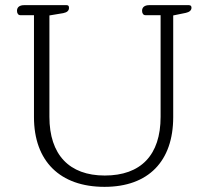

<svg xmlns="http://www.w3.org/2000/svg" viewBox="-20 -715 809 746"><path d="M386 11C557 11 653 -89 653 -260V-655L702 -665C716 -668 724 -675 724 -685C724 -690 722 -695 714 -695H560C542 -695 532 -687 532 -673C532 -663 537 -656 545 -656H604V-261C604 -112 527 -33 387 -33C249 -33 172 -114 172 -261V-655L226 -664C241 -667 248 -674 248 -684C248 -690 247 -695 239 -695H74C56 -695 46 -687 46 -673C46 -663 51 -656 59 -656H112V-260C112 -89 213 11 386 11Z"/></svg>

Font: Maitree Light
Style: Regular
Weight: 300
Designer: CadsonDemak Team
Foundry: CadsonDemak
Version: Version 1.000;PS 001.000;hotconv 1.0.88;makeotf.lib2.5.64775